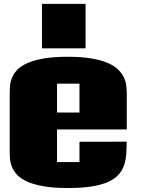

<svg xmlns="http://www.w3.org/2000/svg" viewBox="-20 -947 763 985"><path d="M629.9 -220.2Q629.9 -185.5 627.4 -154.5Q625 -123.5 615.5 -96.9Q606 -70.3 586.7 -49.3Q567.4 -28.3 533.9 -13.4Q500.5 1.5 450.4 9.5Q400.4 17.6 328.6 17.6Q255.4 17.6 204.8 8.8Q154.3 0 121.1 -14.6Q87.9 -29.3 69.3 -48.6Q50.8 -67.9 42 -89.1Q33.2 -110.4 31.5 -131.8Q29.8 -153.3 29.8 -172.9V-465.8Q29.8 -485.4 31.5 -506.8Q33.2 -528.3 42 -549.3Q50.8 -570.3 69.3 -589.6Q87.9 -608.9 121.1 -623.5Q154.3 -638.2 204.8 -647Q255.4 -655.8 328.6 -655.8Q399.9 -655.8 450.2 -647Q500.5 -638.2 533.9 -623.5Q567.4 -608.9 586.7 -589.6Q606 -570.3 615.7 -549.3Q625.5 -528.3 627.9 -506.6Q630.4 -484.9 630.4 -465.8V-282.7H272.5V-115.7H387.7V-219.7ZM272.5 -369.6H387.7V-517.6H272.5ZM418.9 -699.2H195.3V-927.2H418.9Z"/></svg>

Font: Coda Caption ExtraBold
Style: Regular
Weight: 800
Designer: vernon adams
Foundry: vernon adams
Version: Version 1.002